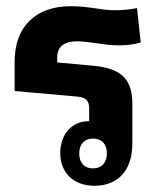

<svg xmlns="http://www.w3.org/2000/svg" viewBox="-20 -588 524 618"><path d="M406 -252C406 -327 377 -367 284 -376L164 -387V-402C164 -436 184 -455 228 -455C268 -455 316 -442 360 -442C391 -442 410 -445 433 -451L421 -562C401 -558 377 -555 350 -555C304 -555 269 -568 207 -568C97 -568 27 -504 27 -390V-295L230 -277C260 -274 267 -261 267 -238V-198C209 -198 174 -154 174 -95C174 -35 214 10 284 10C355 10 406 -34 406 -127ZM279 -142C307 -142 324 -125 324 -94C324 -64 307 -46 279 -46C252 -46 235 -64 235 -94C235 -124 252 -142 279 -142Z"/></svg>

Font: Noto Sans Thai Looped SemiCondensed
Style: Bold
Weight: 700
Width: 4
Designer: Sasikarn Vongin, Ben Mitchell
Foundry: The Fontpad Ltd
Version: Version 1.001